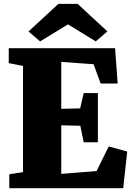

<svg xmlns="http://www.w3.org/2000/svg" viewBox="-20 -999 700 1019"><path d="M29.3 -74.2 102.1 -85.4V-648.9L26.4 -664.1V-743.2H590.8L604.5 -555.7H514.2L476.6 -658.2L305.2 -670.4V-421.4L405.3 -423.8L424.3 -504.9H499.5V-244.1H424.3L406.2 -331.5L305.2 -334V-76.2L492.7 -91.3L557.1 -221.7L655.3 -194.8L633.8 0H29.3ZM131.3 -832 290 -978.5H392.1L549.8 -832.5L488.3 -779.3L340.8 -869.6L192.9 -779.3Z"/></svg>

Font: Merriweather UltraBold
Style: Regular
Weight: 900
Designer: Eben Sorkin ( sorkintype@gmail.com )
Foundry: Eben Sorkin
Version: Version 1.570; ttfautohint (v1.3) -l 8 -r 32 -G 0 -x 0 -H 60